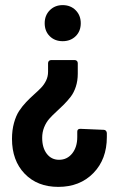

<svg xmlns="http://www.w3.org/2000/svg" viewBox="-20 -521 453 751"><path d="M225.1 -501Q255.9 -501 275.9 -481Q295.9 -460.9 295.9 -430.2Q295.9 -398.9 275.9 -379.4Q255.9 -359.9 225.1 -359.9Q194.3 -359.9 174.6 -379.4Q154.8 -398.9 154.8 -430.2Q154.8 -460.9 174.8 -481Q194.8 -501 225.1 -501ZM272 -286.1Q277.3 -286.1 280.8 -282.7Q284.2 -279.3 284.2 -273.9V-232.9Q284.2 -205.1 276.6 -181.9Q269 -158.7 256.6 -142.6Q244.1 -126.5 229.5 -111.8Q214.8 -97.2 200 -83.7Q185.1 -70.3 172.6 -56.2Q160.2 -42 152.6 -22.9Q145 -3.9 145 18.1Q145 57.1 163.1 80.6Q181.2 104 210.9 104Q242.7 104 262.5 79.1Q282.2 54.2 282.2 15.1V-5.9Q282.2 -17.1 293.9 -17.1L386.2 -13.2Q391.1 -13.2 394.5 -9.3Q397.9 -5.4 397.9 0V15.1Q397.9 102.1 345.2 156Q292.5 210 208 210Q126 210 76.4 158.4Q26.9 106.9 26.9 22Q26.9 -11.7 34.7 -40Q42.5 -68.4 54.9 -87.2Q67.4 -106 82.5 -121.8Q97.7 -137.7 112.5 -150.9Q127.4 -164.1 139.9 -176.8Q152.3 -189.5 160.2 -205.6Q168 -221.7 168 -240.2V-273.9Q168 -279.3 171.4 -282.7Q174.8 -286.1 180.2 -286.1Z"/></svg>

Font: Barlow Condensed SemiBold
Style: Regular
Weight: 600
Width: 3
Designer: Jeremy Tribby
Foundry: Tribby Type
Version: Version 1.422;hotconv 1.0.109;makeotfexe 2.5.65596